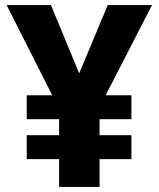

<svg xmlns="http://www.w3.org/2000/svg" viewBox="-20 -734 623 754"><path d="M291 -446 403 -714H577L395 -360H496V-266H371V-203H496V-109H371V0H212V-109H85V-203H212V-266H85V-360H185L6 -714H180Z"/></svg>

Font: Noto Sans Cherokee ExtraBold
Style: Regular
Weight: 800
Designer: Monotype Design Team
Foundry: Monotype Imaging Inc.
Version: Version 2.001; ttfautohint (v1.8.4.7-5d5b)